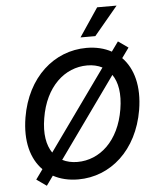

<svg xmlns="http://www.w3.org/2000/svg" viewBox="-64 -1016 896 1101"><g transform="rotate(-5 384.5 -466.0)"><path d="M648.8 -962.7H536.9L426.8 -799H512.1ZM654.8 -659.8 696 -717 638.5 -757.5 598.7 -702.1C558.2 -724.4 509.6 -736.2 455.3 -736.2C269.2 -736.2 110.8 -598.4 72.4 -369C50.1 -234.7 78.8 -130.3 143.5 -65.3L103 -8.9L160.5 31.6L199.6 -23.1C240.4 -0.7 289.4 11 344.1 11C529.1 11 686.8 -126.1 725.5 -355.5C747.9 -489.7 719.1 -594.5 654.8 -659.8ZM179.3 -355.5C208.5 -535.9 321.7 -635.7 450.6 -635.7C483.3 -635.7 512.4 -628.9 537.3 -616.1L207.7 -155.5C176.5 -200.3 164.4 -267.4 179.3 -355.5ZM618.6 -369C589.1 -188.6 476.6 -89.1 347.7 -89.1C315 -89.1 285.9 -95.9 261 -108.7L590.2 -568.9C621.4 -524.1 633.2 -457 618.6 -369Z"/></g></svg>

Font: TID UI Medium
Style: Italic
Weight: 500
Italic angle: -9.39999°
Designer: The TID Project Authors
Foundry: Bakken & Bæck
Version: Version 1.001;hotconv 1.0.109;makeotfexe 2.5.65596